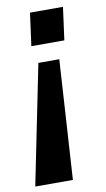

<svg xmlns="http://www.w3.org/2000/svg" viewBox="-116 -572 451 814"><g transform="rotate(-10 109.0 -165.0)"><path d="M130 200H-32L72 -314H162ZM197 -389H55L74 -530H216Z"/></g></svg>

Font: Tanohe Sans SemiBold
Style: Italic
Weight: 600
Designer: Village Type and Design LLC & Cristiano Sobral
Foundry: Cooper Hewitt Smithsonian Design Museum
Version: Version 1.00;September 29, 2021;FontCreator 13.0.0.2655 64-b